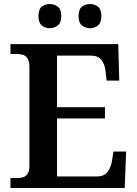

<svg xmlns="http://www.w3.org/2000/svg" viewBox="-20 -933 682 953"><path d="M32 0V-49H63Q80 -49 94 -53Q108 -57 117 -70.5Q126 -84 126 -111V-598Q126 -628 117.5 -642Q109 -656 95 -660.5Q81 -665 63 -665H32V-714H567L572 -533H509L504 -579Q500 -614 483.5 -635.5Q467 -657 431 -657H263V-401H501V-345H263V-57H460Q496 -57 513.5 -79.5Q531 -102 536 -135L543 -181H606L599 0ZM427 -793Q404 -793 387 -806.5Q370 -820 370 -853Q370 -887 387 -900Q404 -913 427 -913Q449 -913 466 -900Q483 -887 483 -853Q483 -820 466 -806.5Q449 -793 427 -793ZM227 -793Q204 -793 187.5 -806.5Q171 -820 171 -853Q171 -887 187.5 -900Q204 -913 227 -913Q249 -913 266.5 -900Q284 -887 284 -853Q284 -820 266.5 -806.5Q249 -793 227 -793Z"/></svg>

Font: Noto Serif Gujarati SemiBold
Style: Regular
Weight: 600
Version: Version 2.102